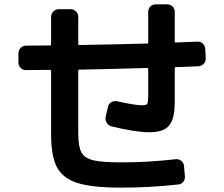

<svg xmlns="http://www.w3.org/2000/svg" viewBox="-20 -820 1040 890"><path d="M99.6 -495.1Q85.9 -495.1 75.7 -505.4Q65.4 -515.6 65.4 -530.3V-573.2Q65.4 -586.9 75.7 -597.7Q85.9 -608.4 99.6 -608.4Q117.2 -608.4 154.8 -608.9Q192.4 -609.4 210.9 -609.4Q216.8 -609.4 216.8 -614.3V-741.2Q216.8 -755.9 227.1 -766.6Q237.3 -777.3 252 -777.3H307.6Q322.3 -777.3 332.5 -766.6Q342.8 -755.9 342.8 -741.2V-616.2Q342.8 -611.3 347.7 -611.3Q561.5 -615.2 662.1 -618.2Q667 -618.2 667 -623V-764.6Q667 -779.3 676.8 -789.6Q686.5 -799.8 702.1 -799.8H754.9Q769.5 -799.8 779.8 -790Q790 -780.3 790 -764.6V-627.9Q790 -623 794.9 -623Q811.5 -624 845.2 -625Q878.9 -626 896.5 -627Q910.2 -627.9 920.4 -617.7Q930.7 -607.4 931.6 -592.8L933.6 -549.8Q934.6 -535.2 924.3 -524.4Q914.1 -513.7 899.4 -512.7Q882.8 -511.7 847.2 -510.7Q811.5 -509.8 794.9 -508.8Q790 -508.8 790 -503.9V-346.7Q790 -268.6 763.7 -237.8Q737.3 -207 672.9 -207Q607.4 -207 496.1 -234.4Q482.4 -238.3 474.6 -251Q466.8 -263.7 469.7 -278.3L480.5 -325.2Q483.4 -338.9 496.1 -346.2Q508.8 -353.5 523.4 -350.6Q604.5 -332 639.6 -332Q658.2 -332 662.6 -338.9Q667 -345.7 667 -381.8V-500Q667 -504.9 662.1 -504.9Q458 -499 347.7 -497.1Q342.8 -497.1 342.8 -492.2V-200.2Q342.8 -140.6 357.4 -113.8Q372.1 -86.9 412.1 -77.1Q452.1 -67.4 543 -67.4Q669.9 -67.4 793.9 -82Q807.6 -84 819.8 -74.7Q832 -65.4 833 -50.8L836.9 -4.9Q838.9 9.8 830.1 22Q821.3 34.2 805.7 35.2Q673.8 49.8 543 49.8Q407.2 49.8 339.4 28.3Q271.5 6.8 244.1 -44.4Q216.8 -95.7 216.8 -200.2V-491.2Q216.8 -496.1 210.9 -496.1Q192.4 -496.1 154.8 -495.6Q117.2 -495.1 99.6 -495.1Z"/></svg>

Font: Rounded-L Mgen+ 1mn bold
Style: Bold
Weight: 700
Designer: [Source Han Sans]
Ryoko NISHIZUKA  (kana & ideographs); Paul D. Hunt (Latin, Greek & Cyrillic); Wenlong ZHANG  (bopomofo
Version: Version 1.059.20150602